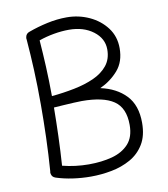

<svg xmlns="http://www.w3.org/2000/svg" viewBox="-80 -753 735 840"><g transform="rotate(-10 287.5 -332.5)"><path d="M517.6 -173.8Q517.6 -116.2 494.6 -78.6Q471.7 -41 433.3 -19.5Q395 2 349.1 10.7Q303.2 19.5 256.8 19.5Q216.8 19.5 177.5 13.9Q138.2 8.3 103.5 -2.9L102.5 -3.4Q88.4 -7.8 85 -22Q83 -28.3 85 -34.7Q90.3 -106 92.8 -182.4Q95.2 -258.8 95.2 -327.6Q95.2 -413.1 92 -482.9Q88.9 -552.7 83.5 -619.1Q82 -625 83.5 -630.9Q86.4 -646.5 102.1 -651.4Q141.6 -666 185.5 -675.5Q229.5 -685.1 272.5 -685.1Q325.2 -685.1 372.1 -663.6Q418.9 -642.1 448.2 -603.3Q477.5 -564.5 477.5 -512.2Q477.5 -452.1 444.6 -414.3Q411.6 -376.5 363.8 -354.5Q434.1 -339.4 475.8 -295.7Q517.6 -252 517.6 -173.8ZM272.5 -629.9Q240.2 -629.9 205.6 -623.8Q170.9 -617.7 138.7 -606.4Q143.1 -549.3 146 -488.8Q148.9 -428.2 149.4 -356.9Q201.7 -361.8 250.5 -371.6Q299.3 -381.3 338.4 -398.9Q377.4 -416.5 400.4 -445.1Q423.3 -473.6 423.3 -516.1Q423.3 -564.9 380.4 -597.4Q337.4 -629.9 272.5 -629.9ZM273.9 -313Q260.7 -313 238.5 -311.8Q216.3 -310.5 192.1 -309.1Q168 -307.6 149.4 -306.2Q148.9 -245.6 146.7 -179.2Q144.5 -112.8 140.1 -49.3Q197.3 -34.7 256.8 -34.7Q314.5 -34.7 360.8 -47.1Q407.2 -59.6 434.8 -89.8Q462.4 -120.1 462.4 -173.8Q462.4 -250 415.8 -281.5Q369.1 -313 273.9 -313Z"/></g></svg>

Font: Mikhak-DS1-FD Light
Style: Regular
Weight: 300
Designer: Amin Abedi
Version: Version 3.2